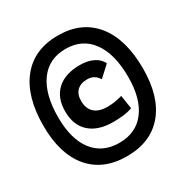

<svg xmlns="http://www.w3.org/2000/svg" viewBox="-158 -814 902 936"><g transform="rotate(-30 293.0 -346.5)"><path d="M293 -7.3Q159.2 -7.3 85.9 -94.2Q12.7 -181.2 12.7 -339.4Q12.7 -504.4 85.9 -595.2Q159.2 -686 293 -686Q426.8 -686 500 -595.2Q573.2 -504.4 573.2 -339.4Q573.2 -181.2 500 -94.2Q426.8 -7.3 293 -7.3ZM293 -82.5Q387.2 -82.5 438.7 -149.9Q490.2 -217.3 490.2 -339.4Q490.2 -468.8 438.7 -539.8Q387.2 -610.8 293 -610.8Q198.7 -610.8 147.2 -539.8Q95.7 -468.8 95.7 -339.4Q95.7 -217.3 147.2 -149.9Q198.7 -82.5 293 -82.5ZM318.4 -185.5Q232.9 -185.5 186.3 -227.5Q139.6 -269.5 139.6 -347.7Q139.6 -423.3 185.1 -465.6Q230.5 -507.8 314.5 -507.8Q357.9 -507.8 388.9 -492.4Q419.9 -477.1 433.1 -449.2L373 -394Q351.6 -429.7 310.5 -429.7Q273.4 -429.7 252.9 -409.7Q232.4 -389.6 232.4 -352.5Q232.4 -309.6 257.6 -286.6Q282.7 -263.7 330.1 -263.7Q351.6 -263.7 372.8 -267.1Q394 -270.5 414.1 -276.4L425.8 -200.2Q400.4 -191.4 372.8 -188.5Q345.2 -185.5 318.4 -185.5Z"/></g></svg>

Font: Cascadia Code NF
Style: Regular
Weight: 400
Monospace: yes
Designer: Aaron Bell
Foundry: Saja Typeworks
Version: Version 2404.023; ttfautohint (v1.8.4)